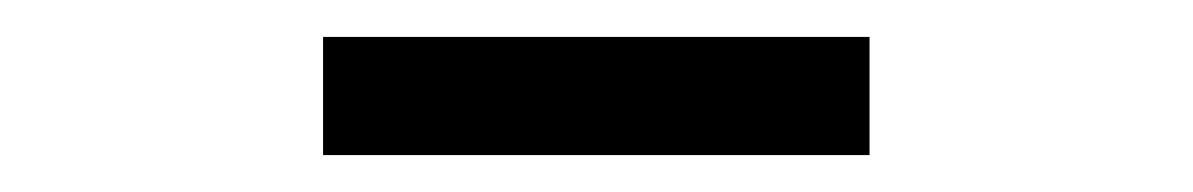

<svg xmlns="http://www.w3.org/2000/svg" viewBox="-20 -755 646 104"><path d="M155 -671V-735H451V-671Z"/></svg>

Font: Swei Fan Sans CJK TC
Style: Regular
Weight: 400
Version: Version 2.130